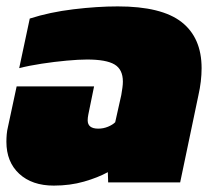

<svg xmlns="http://www.w3.org/2000/svg" viewBox="-26 -570 674 600"><path d="M142 10Q74 10 34 -27Q-6 -64 -6 -127Q-6 -138 -5 -150Q-4 -162 -1 -174L26 -300H268L250 -212Q249 -207 248.5 -202.5Q248 -198 248 -194Q248 -168 281 -168Q297 -168 311.5 -174Q326 -180 334 -188L353 -273Q355 -285 356.5 -295.5Q358 -306 358 -315Q358 -353 332 -368.5Q306 -384 246 -384Q220 -384 182 -380.5Q144 -377 104.5 -371Q65 -365 34 -357L67 -512Q129 -532 203.5 -541Q278 -550 342 -550Q479 -550 541.5 -501Q604 -452 604 -357Q604 -316 594 -272L537 0H312L311 -32Q280 -15 236.5 -2.5Q193 10 142 10Z"/></svg>

Font: Kanit Black
Style: Italic
Weight: 900
Italic angle: -12°
Designer: Katatrad Team
Foundry: CadsonDemak
Version: Version 2.000; ttfautohint (v1.8.3)